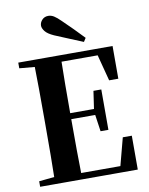

<svg xmlns="http://www.w3.org/2000/svg" viewBox="-104 -1059 877 1133"><g transform="rotate(-10 335.0 -492.5)"><path d="M460 -819 446 -797Q404 -814 362 -831.5Q320 -849 279 -866Q241 -883 227 -901.5Q213 -920 213 -935Q213 -954 227.5 -969.5Q242 -985 265 -985Q282 -985 298.5 -975Q315 -965 340 -940Q369 -912 399.5 -881.5Q430 -851 460 -819ZM43 0V-33L200 -49H215V0ZM134 0Q136 -86 136.5 -173Q137 -260 137 -349V-394Q137 -483 136.5 -570Q136 -657 134 -744H296Q294 -658 293.5 -569.5Q293 -481 293 -389V-360Q293 -265 293.5 -176Q294 -87 296 0ZM215 0V-38H600L521 -2L574 -203H628V0ZM215 -361V-397H463V-361ZM451 -261 435 -372V-393L451 -503H498V-261ZM43 -710V-744H215V-696H200ZM553 -548 502 -743 579 -705H215V-744H608V-548Z"/></g></svg>

Font: Noto Serif JP ExtraBold
Style: Regular
Weight: 800
Designer: Ryoko NISHIZUKA 西塚涼子 (kana & ideographs); Frank Grießhammer (Latin, Greek & Cyrillic); Wenlong ZHANG 张文龙 (bopomofo); San
Foundry: Adobe
Version: Version 2.003-H1;hotconv 1.1.1;makeotfexe 2.6.0